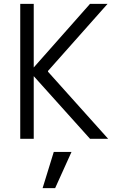

<svg xmlns="http://www.w3.org/2000/svg" viewBox="-20 -720 640 996"><path d="M85 0V-700H155V-370L447 -700H538L229 -352V-348L541 0H447L155 -325V0ZM201 256 259 68H351L266 256Z"/></svg>

Font: DM Mono Light
Style: Regular
Weight: 300
Designer: Colophon Foundry
Foundry: Colophon Foundry
Version: Version 1.000; ttfautohint (v1.8.2.53-6de2)